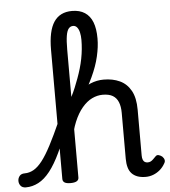

<svg xmlns="http://www.w3.org/2000/svg" viewBox="-171 -952 907 1023"><g transform="rotate(-5 282.5 -440.5)"><path d="M-74 17Q-93 17 -102 5.5Q-111 -6 -111 -20.5Q-111 -35 -102 -46.5Q-93 -58 -74 -58Q-49 -58 -26 -71Q-3 -84 20 -113.5Q43 -143 69.5 -193.5Q96 -244 129 -318Q136 -334 147.5 -334Q159 -334 167.5 -324Q176 -314 171 -300Q142 -213 113.5 -152.5Q85 -92 55.5 -54.5Q26 -17 -6.5 0Q-39 17 -74 17ZM567 17Q541 17 522.5 10Q504 3 492 -10Q480 -23 474.5 -43Q469 -63 469 -88V-334Q469 -368 459.5 -391.5Q450 -415 430 -427Q410 -439 376 -439Q347 -439 319 -425.5Q291 -412 266 -382.5Q241 -353 222.5 -308.5Q204 -264 194 -202L175 -290Q185 -348 206 -391Q227 -434 255.5 -462.5Q284 -491 318 -505Q352 -519 388 -519Q437 -519 474.5 -501.5Q512 -484 533.5 -445.5Q555 -407 555 -343V-99Q555 -85 558.5 -76Q562 -67 568.5 -63Q575 -59 584 -59Q593 -59 600 -62.5Q607 -66 614 -73Q621 -80 629 -88Q636 -95 645.5 -92.5Q655 -90 664 -83Q673 -74 675 -64.5Q677 -55 671 -46Q660 -26 643.5 -12Q627 2 607.5 9.5Q588 17 567 17ZM165 15Q143 15 133 8.5Q123 2 123 -11V-701Q123 -802 155 -850Q187 -898 252 -898Q293 -898 320.5 -880Q348 -862 361.5 -827.5Q375 -793 375 -740Q375 -717 372 -693.5Q369 -670 363 -644Q357 -618 347.5 -591.5Q338 -565 325 -537Q312 -509 295 -478.5Q278 -448 256.5 -416Q235 -384 209 -350V-11Q209 2 198 8.5Q187 15 165 15ZM209 -442Q221 -465 231 -489.5Q241 -514 250 -538.5Q259 -563 266.5 -588.5Q274 -614 279 -639.5Q284 -665 286.5 -690.5Q289 -716 289 -740Q289 -762 285 -779.5Q281 -797 272.5 -807.5Q264 -818 251 -818Q237 -818 227.5 -807Q218 -796 213.5 -769Q209 -742 209 -695Z"/></g></svg>

Font: Playwrite HR Lijeva
Style: Regular
Weight: 400
Designer: Veronika Burian, José Scaglione
Foundry: TypeTogether
Version: Version 1.002